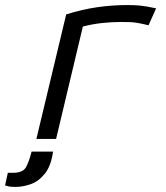

<svg xmlns="http://www.w3.org/2000/svg" viewBox="-79 -550 659 760"><path d="M65 0 183 -493Q247 -513 306 -521.5Q365 -530 425 -530Q452 -530 474.5 -528Q497 -526 539 -517L509 -450Q484 -456 467 -459Q450 -462 435.5 -462.5Q421 -463 400 -463Q364 -463 326 -459Q288 -455 249 -445L143 0ZM-19 190Q-29 190 -37.5 189Q-46 188 -59 184L-48 134H-28Q10 134 22.5 114Q35 94 46 50H131Q123 107 98.5 137.5Q74 168 42.5 179Q11 190 -19 190Z"/></svg>

Font: Ubuntu Sans Mono
Style: Italic
Weight: 400
Italic angle: -13.5°
Monospace: yes
Designer: Dalton Maag Ltd
Foundry: Dalton Maag Ltd
Version: Version 1.006